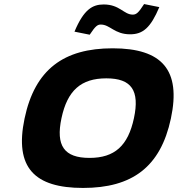

<svg xmlns="http://www.w3.org/2000/svg" viewBox="-20 -917 875 946"><path d="M389 9C151 9 50 -90 101 -333C152 -576 295 -679 535 -679C779 -679 873 -572 822 -333C771 -94 631 9 389 9ZM283 -335C254 -199 296 -139 421 -139C545 -139 611 -199 640 -335C669 -471 628 -531 504 -531C379 -531 312 -471 283 -335ZM347 -761 422 -746C451 -790 461 -796 477 -796C522 -796 544 -748 621 -748C684 -748 722 -780 765 -882L690 -897C662 -853 651 -845 634 -845C590 -845 570 -895 491 -895C436 -895 393 -871 347 -761Z"/></svg>

Font: LT Wave Black
Style: Italic
Weight: 900
Designer: Daniel Lyons
Version: Version 2.5 (Glyphs App)